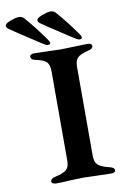

<svg xmlns="http://www.w3.org/2000/svg" viewBox="-165 -899 614 957"><g transform="rotate(-10 142.5 -420.5)"><path d="M17 -9Q17 -24 42 -30Q82 -38 98 -52Q114 -66 114 -97V-551Q114 -584 100 -598Q86 -612 47 -620Q22 -624 22 -641Q22 -647 29 -650.5Q36 -654 45 -654Q70 -654 116 -652Q160 -650 180 -650Q200 -650 242 -652Q290 -654 314 -654Q324 -654 330 -650.5Q336 -647 336 -640Q336 -632 330 -627.5Q324 -623 311 -620Q271 -610 257 -596Q243 -582 243 -550V-98Q243 -68 259 -53.5Q275 -39 314 -30Q327 -27 333.5 -22.5Q340 -18 340 -10Q340 3 318 3Q292 3 244 1Q200 -1 180 -1Q158 -1 112 1Q78 4 40 4Q31 4 24 0.5Q17 -3 17 -9ZM132 -691Q132 -698 123 -710Q77 -776 27 -833Q15 -847 -4 -845Q-19 -844 -45 -834Q-71 -824 -71 -813Q-71 -807 -67.5 -802.5Q-64 -798 -54 -792Q-26 -772 36 -732Q80 -704 99 -691Q115 -681 122 -683Q132 -684 132 -691ZM292 -691Q292 -698 283 -710Q237 -776 187 -833Q175 -847 156 -845Q141 -844 115 -834Q89 -824 89 -813Q89 -807 92.5 -802.5Q96 -798 106 -792Q134 -772 196 -732Q240 -704 259 -691Q275 -681 282 -683Q292 -684 292 -691Z"/></g></svg>

Font: EB Garamond SemiBold
Style: Regular
Weight: 600
Designer: Georg Duffner and Octavio Pardo
Foundry: Georg Duffner
Version: Version 1.000